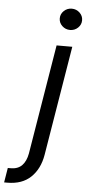

<svg xmlns="http://www.w3.org/2000/svg" viewBox="-155 -782 463 1021"><g transform="rotate(5 77.0 -271.0)"><path d="M122.2 -545.5H206L109.4 39.8Q96.6 115.4 50.1 160Q3.6 204.5 -75.3 204.5H-92.3L-79.5 126.4H-63.9Q-25.6 126.4 -3.7 103.9Q18.1 81.3 25.6 39.8ZM186.1 -633.5Q161.6 -633.5 144 -650.2Q126.4 -666.9 126.4 -690.3Q126.4 -713.8 144 -730.5Q161.6 -747.2 186.1 -747.2Q210.6 -747.2 228.2 -730.5Q245.7 -713.8 245.7 -690.3Q245.7 -666.9 228.2 -650.2Q210.6 -633.5 186.1 -633.5Z"/></g></svg>

Font: Inter UI
Style: Italic
Weight: 400
Italic angle: -9.39999°
Designer: Rasmus Andersson
Foundry: rsms
Version: 3.2;8d6f07862